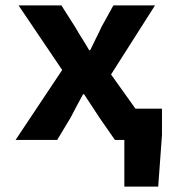

<svg xmlns="http://www.w3.org/2000/svg" viewBox="-20 -516 640 708"><path d="M438.5 172V0H426.1V-115.3H577.3V-18.6L563.4 172ZM37.4 0 209.3 -257.9 48.4 -496.1H206.4L257.4 -415.9Q269.1 -395.3 283 -373.5Q296.8 -351.8 308.7 -331H312.7Q322.3 -351.8 333.5 -373.7Q344.8 -395.6 354 -416.3L398.1 -496.1H551.6L389.5 -241.4L561.8 0H403.8L346.9 -81.8Q333.4 -102.6 318.7 -125Q304 -147.3 290.1 -168.3H286.1Q274.7 -147.1 263.1 -125.6Q251.4 -104 240 -81.6L190.9 0Z"/></svg>

Font: Source Code Pro ExtraLight
Style: Regular
Weight: 200
Monospace: yes
Designer: Paul D. Hunt, Teo Tuominen
Foundry: Adobe
Version: Version 1.026;hotconv 1.1.0;makeotfexe 2.6.0